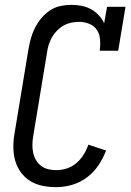

<svg xmlns="http://www.w3.org/2000/svg" viewBox="-20 -763 540 791"><path d="M212 8Q183 8 155.5 2.5Q128 -3 105 -17Q82 -31 66 -53Q50 -75 42.5 -101.5Q35 -128 35 -157Q35 -186 40 -214L97 -559Q101 -582 107 -604Q113 -626 123.5 -647Q134 -668 149.5 -687Q165 -706 185 -719.5Q205 -733 228 -738Q251 -743 273 -743Q295 -743 316 -739Q337 -735 355 -725Q373 -715 387 -700Q401 -685 409 -667L421 -735H497L467 -554H391Q394 -576 392.5 -598.5Q391 -621 380 -638.5Q369 -656 348.5 -664.5Q328 -673 306 -673Q290 -673 273.5 -669.5Q257 -666 242.5 -658Q228 -650 215.5 -637.5Q203 -625 194.5 -610Q186 -595 181 -579.5Q176 -564 174 -548L117 -203Q114 -186 113.5 -168.5Q113 -151 116.5 -134.5Q120 -118 128 -104Q136 -90 149 -80Q162 -70 178.5 -66Q195 -62 212 -62Q234 -62 255.5 -69Q277 -76 294.5 -91Q312 -106 324.5 -126Q337 -146 344 -167L417 -143Q405 -111 385.5 -82Q366 -53 338 -32Q310 -11 277 -1.5Q244 8 212 8Z"/></svg>

Font: Iosevka Slab
Style: Italic
Weight: 400
Italic angle: -9°
Monospace: yes
Designer: Belleve Invis
Foundry: Belleve Invis
Version: Version 11.1.0; ttfautohint (v1.8.3)